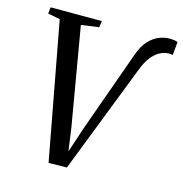

<svg xmlns="http://www.w3.org/2000/svg" viewBox="-110 -847 909 955"><g transform="rotate(15 344.5 -369.5)"><path d="M225 7 93.5 -698 31 -710 34.5 -743H298.5L294 -710L202.5 -697.5L289 -192.5L311.5 -31L291 -30L349 -204.5L498 -621Q514.5 -669 539.2 -696.2Q564 -723.5 592.2 -734.8Q620.5 -746 646 -746Q663 -746 674.5 -743.8Q686 -741.5 689 -739L682.5 -671Q677.5 -672.5 673.2 -673Q669 -673.5 662.5 -673.5Q642.5 -673.5 620 -663Q597.5 -652.5 575.8 -626.5Q554 -600.5 536.5 -553.5L319 5.5Z"/></g></svg>

Font: Merriweather 72pt
Style: Italic
Weight: 400
Italic angle: -7.8°
Version: Version 2.101